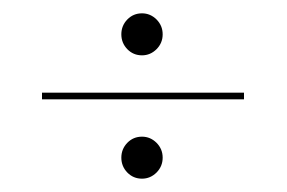

<svg xmlns="http://www.w3.org/2000/svg" viewBox="-20 -418 430 288"><path d="M193 -335Q180 -335 171 -344.2Q162 -353.5 162 -366.5Q162 -379.5 171 -388.8Q180 -398 193 -398Q205.5 -398 214.8 -388.8Q224 -379.5 224 -366.5Q224 -353.5 214.8 -344.2Q205.5 -335 193 -335ZM43 -269V-279H346V-269ZM193 -150Q180 -150 171 -159.2Q162 -168.5 162 -181.5Q162 -194.5 171 -203.8Q180 -213 193 -213Q205.5 -213 214.8 -203.8Q224 -194.5 224 -181.5Q224 -168.5 214.8 -159.2Q205.5 -150 193 -150Z"/></svg>

Font: Imbue 100pt
Style: Regular
Weight: 400
Designer: Tyler Finck
Foundry: Etcetera Type Company
Version: Version 1.102; ttfautohint (v1.8.3)